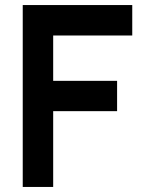

<svg xmlns="http://www.w3.org/2000/svg" viewBox="-20 -740 564 760"><path d="M190.5 0V-300H443.5V-420H190.5V-599.5H503.5V-720H70V0Z"/></svg>

Font: Hauora
Style: Bold
Weight: 700
Designer: Wayne Shih
Foundry: WCYS
Version: Version 1.001;hotconv 1.0.109;makeotfexe 2.5.65596